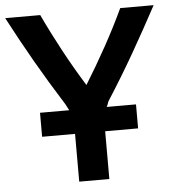

<svg xmlns="http://www.w3.org/2000/svg" viewBox="-64 -753 734 813"><g transform="rotate(-5 303.5 -346.5)"><path d="M368 12V-191H508V-293H383Q387 -298 389.5 -307Q392 -316 396 -321Q457 -416 512 -512Q567 -608 619 -705H477Q440 -626 396 -546.5Q352 -467 306 -393Q260 -467 217 -546.5Q174 -626 137 -705H-12Q39 -608 93.5 -513Q148 -418 210 -320L224 -293H100V-191H240V12Z"/></g></svg>

Font: Repo DemiBold
Style: Regular
Weight: 600
Designer: Stefan Peev
Foundry: Context Ltd
Version: Version 1.502